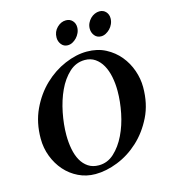

<svg xmlns="http://www.w3.org/2000/svg" viewBox="-127 -973 961 1084"><g transform="rotate(-15 354.0 -431.0)"><path d="M404 -628Q438 -628 463.5 -610.5Q489 -593 505.5 -563.5Q522 -534 530 -495Q538 -456 538 -412Q538 -350 524.5 -283Q511 -216 484 -160.5Q457 -105 418 -69Q379 -33 328 -33Q292 -33 266.5 -50Q241 -67 225 -95.5Q209 -124 201.5 -163Q194 -202 194 -245Q194 -307 207.5 -375Q221 -443 247 -499Q273 -555 312.5 -591.5Q352 -628 404 -628ZM427 -671Q365 -671 298 -642.5Q231 -614 175.5 -561Q120 -508 84.5 -432.5Q49 -357 49 -263Q49 -208 68 -158.5Q87 -109 120 -71.5Q153 -34 198.5 -12Q244 10 297 10Q360 10 428 -17Q496 -44 552.5 -96Q609 -148 646 -223Q683 -298 683 -395Q683 -444 666 -493Q649 -542 616.5 -581.5Q584 -621 536.5 -646Q489 -671 427 -671ZM477 -790.9Q477 -768 491 -750.5Q505 -733 529 -733Q543 -733 556.5 -740Q570 -747 581.1 -758.4Q592.2 -769.7 599.1 -785.4Q606 -801 606 -818.3Q606 -841 591.8 -856.5Q577.6 -872 554.5 -872Q541 -872 527.2 -866.1Q513.4 -860.2 502.2 -849.1Q491 -838 484 -823.2Q477 -808.4 477 -790.9ZM283 -791Q283 -768 297 -750.5Q311 -733 333.7 -733Q348.3 -733 361.7 -740Q375 -747 386 -758.5Q397 -770 404 -785.5Q411 -801 411 -818.3Q411 -841 396.6 -856.5Q382.2 -872 358.8 -872Q330 -872 306.5 -848.8Q283 -825.5 283 -791Z"/></g></svg>

Font: Vermiglione
Style: Italic
Weight: 400
Italic angle: -11°
Version: Version 1.105